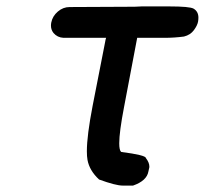

<svg xmlns="http://www.w3.org/2000/svg" viewBox="-20 -563 639 599"><path d="M311 -445H178Q159 -446 147 -460Q139 -470 139 -483Q139 -488 140 -493Q144 -513 160.5 -527Q177 -541 197 -541L400 -542L422 -543Q442 -543 507 -543Q572 -543 584 -536Q599 -527 599 -508Q599 -502 598 -496Q596 -484 585 -469Q574 -454 554 -449Q524 -445 494 -445H408L367 -229Q352 -151 352 -116Q352 -94 358 -89Q435 -79 435 -70Q446 -56 446 -43Q446 -40 445 -37L443 -28Q438 1 395 16H363Q341 16 289 -3Q259 -31 253 -64Q251 -75 251 -91Q251 -140 269 -233L308 -432Q309 -439 311 -445Z"/></svg>

Font: Bad Comic
Style: Italic
Weight: 400
Italic angle: -11°
Designer: GGBotNet
Foundry: GGBotNet
Version: 0.95